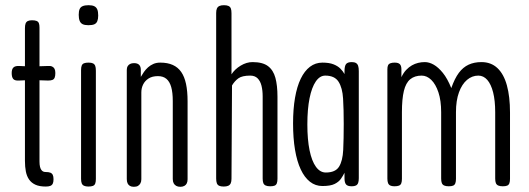

<svg xmlns="http://www.w3.org/2000/svg" viewBox="-20 -707 2038 739"><path d="M156 11Q132 11 116.5 4Q101 -3 92 -16Q83 -29 79.5 -47Q76 -65 76 -88V-598Q76 -610 78.5 -616.5Q81 -623 87 -626Q93 -629 103 -629Q114 -629 120.5 -626.5Q127 -624 129.5 -618Q132 -612 132 -601V-86Q132 -73 134 -65Q136 -57 139.5 -52.5Q143 -48 147 -46.5Q151 -45 155 -45Q167 -45 173.5 -42.5Q180 -40 183 -34Q186 -28 186 -17Q186 -6 183 0Q180 6 173.5 8.5Q167 11 156 11ZM55 -453 100 -451 163 -453Q174 -454 180.5 -451Q187 -448 190 -442Q193 -436 193 -426Q193 -415 190.5 -408.5Q188 -402 182 -399.5Q176 -397 165 -397L100 -399L53 -397Q37 -396 31 -403Q25 -410 25 -426Q25 -441 32 -447.5Q39 -454 55 -453Z M320 11Q310 11 303.5 8Q297 5 294.5 -1.5Q292 -8 292 -19V-437Q292 -448 294.5 -454.5Q297 -461 303.5 -463.5Q310 -466 321 -466Q332 -466 338 -463Q344 -460 346.5 -453.5Q349 -447 349 -435V-18Q349 -7 346.5 -0.5Q344 6 337.5 8.5Q331 11 320 11ZM320 -610Q306 -610 298 -614Q290 -618 286.5 -627Q283 -636 283 -650Q283 -664 286.5 -672Q290 -680 298.5 -683.5Q307 -687 321 -687Q335 -687 343 -683Q351 -679 354.5 -670.5Q358 -662 358 -647Q358 -634 354.5 -625.5Q351 -617 343 -613.5Q335 -610 320 -610Z M495 12Q486 12 480 8.5Q474 5 471 -1.5Q468 -8 468 -18V-438Q468 -447 471.5 -452.5Q475 -458 481 -461Q487 -464 496 -464Q502 -464 507 -462.5Q512 -461 515.5 -457.5Q519 -454 520.5 -449Q522 -444 522 -438V-411Q527 -420 534 -430Q541 -440 550 -448Q559 -456 570.5 -461Q582 -466 597 -466Q625 -466 645 -457Q665 -448 677.5 -430Q690 -412 696 -384Q702 -356 702 -317V-17Q702 -8 699 -1.5Q696 5 689.5 8.5Q683 12 674 12Q665 12 658.5 8.5Q652 5 648.5 -1.5Q645 -8 645 -18V-318Q645 -351 639 -372Q633 -393 620.5 -403.5Q608 -414 588 -414Q566 -414 552 -405Q538 -396 531 -382Q524 -368 524 -351V-17Q524 -8 520.5 -1.5Q517 5 511 8.5Q505 12 495 12Z M841 11Q830 11 823.5 8Q817 5 814.5 -2Q812 -9 812 -20V-657Q812 -668 815 -674.5Q818 -681 824.5 -684Q831 -687 842 -687Q853 -687 859.5 -684Q866 -681 868.5 -674.5Q871 -668 871 -656V-421Q884 -441 906.5 -454.5Q929 -468 952 -468Q991 -468 1011.5 -452.5Q1032 -437 1040 -407.5Q1048 -378 1048 -335V-19Q1048 -8 1045.5 -1.5Q1043 5 1037 7.5Q1031 10 1020 10Q1009 10 1002.5 7Q996 4 993.5 -2.5Q991 -9 991 -20V-336Q991 -359 986.5 -377Q982 -395 971.5 -405.5Q961 -416 943 -416Q912 -416 897.5 -405.5Q883 -395 873 -378L871 -19Q871 -8 868 -1.5Q865 5 858.5 8Q852 11 841 11Z M1334 10Q1318 10 1312 3Q1306 -4 1306 -21V-42Q1300 -30 1292 -18.5Q1284 -7 1268 1Q1252 9 1221 9Q1194 9 1173 -7.5Q1152 -24 1137.5 -55Q1123 -86 1115.5 -130.5Q1108 -175 1108 -232Q1108 -287 1115.5 -330.5Q1123 -374 1137.5 -404Q1152 -434 1173 -450Q1194 -466 1221 -466Q1247 -466 1263.5 -459.5Q1280 -453 1290 -443Q1300 -433 1306 -422V-433Q1306 -453 1312 -460.5Q1318 -468 1334 -468Q1344 -468 1350 -464.5Q1356 -461 1358.5 -453.5Q1361 -446 1361 -433V-21Q1361 -10 1358.5 -3Q1356 4 1350 7Q1344 10 1334 10ZM1234 -43Q1271 -43 1285 -65.5Q1299 -88 1301 -130Q1303 -172 1303 -230Q1303 -286 1300.5 -327.5Q1298 -369 1283 -392.5Q1268 -416 1232 -416Q1211 -416 1195.5 -393.5Q1180 -371 1171.5 -329Q1163 -287 1163 -228Q1163 -170 1171.5 -128.5Q1180 -87 1196 -65Q1212 -43 1234 -43Z M1498 10Q1488 10 1482 7Q1476 4 1473.5 -2.5Q1471 -9 1471 -20V-440Q1471 -450 1473.5 -455.5Q1476 -461 1482.5 -463.5Q1489 -466 1499 -466Q1513 -466 1519 -460Q1525 -454 1525 -440V-410Q1533 -427 1543.5 -438Q1554 -449 1565.5 -455.5Q1577 -462 1589.5 -465Q1602 -468 1615 -468Q1632 -468 1649.5 -458Q1667 -448 1684.5 -426.5Q1702 -405 1717 -368Q1730 -405 1746 -426.5Q1762 -448 1783.5 -458Q1805 -468 1833 -468Q1870 -468 1894.5 -445Q1919 -422 1931 -378.5Q1943 -335 1943 -274V-19Q1943 -8 1940.5 -1.5Q1938 5 1932 7.5Q1926 10 1915 10Q1904 10 1897.5 7Q1891 4 1888.5 -2.5Q1886 -9 1886 -20V-275Q1886 -320 1878 -351.5Q1870 -383 1855.5 -399.5Q1841 -416 1821 -416Q1797 -416 1777.5 -399.5Q1758 -383 1746.5 -351.5Q1735 -320 1735 -275V-19Q1735 -8 1732.5 -1.5Q1730 5 1724 7.5Q1718 10 1707 10Q1696 10 1689.5 7Q1683 4 1680.5 -2.5Q1678 -9 1678 -20V-275Q1678 -320 1667.5 -351.5Q1657 -383 1640 -399.5Q1623 -416 1603 -416Q1576 -416 1559 -402Q1542 -388 1534.5 -357Q1527 -326 1527 -275V-19Q1527 -8 1524.5 -1.5Q1522 5 1515.5 7.5Q1509 10 1498 10Z"/></svg>

Font: Fredoka Condensed Light
Style: Regular
Weight: 300
Width: 3
Designer: Ben Nathan
Foundry: Milena B. Brandão, Ben Nathan
Version: Version 2.001